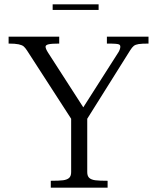

<svg xmlns="http://www.w3.org/2000/svg" viewBox="-20 -870 728 890"><path d="M309.8 -72.4V-319.5L105.2 -636Q97.1 -648.6 89.7 -654.9Q82.2 -661.2 66.4 -664.6Q50.5 -668 19.9 -668V-700H254.5V-668Q219.9 -668 205.6 -664.8Q191.2 -661.5 191.2 -653.5Q191.2 -644 203.1 -625.5L366.1 -372.5L529.4 -628.5Q532.9 -634.1 535.3 -641.1Q537.8 -648.1 537.8 -653.5Q537.8 -660 533.8 -662.9Q529.8 -665.9 516.9 -666.9Q504.1 -668 475.5 -668V-700H668.4V-668Q637.1 -668 622.6 -665.7Q608 -663.4 600.1 -657.2Q592.2 -651 582.9 -636L384.4 -319.5V-72.4Q384.4 -53.8 393.8 -45.3Q403.1 -36.9 421.9 -34.4Q440.6 -32 478.8 -32V0H215.4V-32Q253.6 -32 272.3 -34.4Q291 -36.9 300.4 -45.3Q309.8 -53.8 309.8 -72.4ZM224.1 -850H437.1V-824H224.1Z"/></svg>

Font: Didactic
Style: Regular
Weight: 400
Designer: Tyler Finck
Foundry: Etcetera Type Co
Version: Version 3.007;FEAKit 1.0